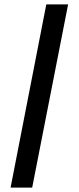

<svg xmlns="http://www.w3.org/2000/svg" viewBox="-20 -740 357 871"><path d="M28 111H126L289 -720H190Z"/></svg>

Font: Fixel Display Medium
Style: Regular
Weight: 500
Designer: AlfaBravo + MacPaw
Foundry: Kyrylo Tkachov, Marchela Mozhyna, Serhii Makarenko, Maria Weinstein, Zakhar Kryvoshyya
Version: Version 1.211